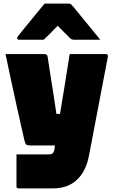

<svg xmlns="http://www.w3.org/2000/svg" viewBox="-20 -852 640 1072"><path d="M229 -550Q244 -550 246 -535Q251 -499 258 -455.5Q265 -412 272 -367.5Q279 -323 285 -283.5Q291 -244 295 -216H315Q329 -299 342.5 -382.5Q356 -466 369 -550H572Q585 -550 582 -534Q556 -397 529.5 -259Q503 -121 477 16Q461 103 410 151.5Q359 200 274 200H83Q72 200 72 189V10H248Q267 10 274 4Q281 -2 284 -19Q286 -29 287 -40H147Q132 -40 126.5 -45Q121 -50 117 -66Q111 -91 99 -144.5Q87 -198 71.5 -268Q56 -338 40 -412Q24 -486 11 -550ZM229 -832H363Q371 -832 376 -828Q381 -824 393 -810Q400 -801 417 -780.5Q434 -760 456 -733Q478 -706 500 -679Q522 -652 540 -630H398Q387 -630 381.5 -632Q376 -634 369 -641L302 -708Q276 -681 258 -663Q240 -645 224 -630H87Q76 -630 76 -639Q76 -644 79 -648Q82 -652 94 -667Q105 -681 123.5 -703.5Q142 -726 162.5 -751Q183 -776 201 -798Q219 -820 229 -832Z"/></svg>

Font: Recursive Mn Lnr St XBk
Style: Regular
Weight: 1000
Monospace: yes
Version: Version 1.079;hotconv 1.0.112;makeotfexe 2.5.65598; ttfautoh